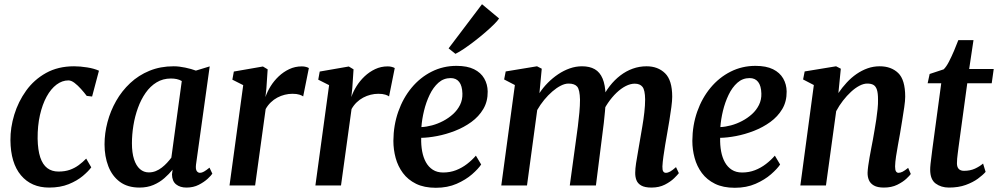

<svg xmlns="http://www.w3.org/2000/svg" viewBox="-20 -880 4735 911"><path d="M213 10Q128.5 10 79.5 -48.2Q30.5 -106.5 29.5 -214.5Q29 -274.5 47.8 -336Q66.5 -397.5 104 -449.8Q141.5 -502 198.5 -533.8Q255.5 -565.5 331.5 -565.5Q360 -565.5 393.2 -560.2Q426.5 -555 449.5 -544.5L417 -422L391.5 -425Q379.5 -441 364.2 -458Q349 -475 333.5 -486.8Q318 -498.5 304.5 -498.5Q275 -498.5 248.2 -478.5Q221.5 -458.5 201.2 -421.5Q181 -384.5 169.5 -333.8Q158 -283 158.5 -222Q159.5 -168 171 -133.5Q182.5 -99 204.2 -82.5Q226 -66 257.5 -66Q288 -66 311.2 -74.2Q334.5 -82.5 353.5 -96.5Q372.5 -110.5 389 -127.5L413 -86Q400 -68 373 -45.2Q346 -22.5 306 -6.2Q266 10 213 10Z M910 -99Q907.5 -77 913.5 -68.5Q919.5 -60 929 -60Q937.5 -60 947.8 -65.8Q958 -71.5 974 -84.5L987.5 -56Q982.5 -48 965.8 -32.2Q949 -16.5 923.2 -3.2Q897.5 10 864.5 10Q834.5 10 815.5 -5.2Q796.5 -20.5 796 -52.5L799 -75Q782.5 -54.5 760 -34.8Q737.5 -15 708.2 -2.5Q679 10 642 10Q585.5 10 548.8 -17.2Q512 -44.5 494 -91.2Q476 -138 476 -195Q476 -247.5 490 -300.5Q504 -353.5 531 -401Q558 -448.5 597.8 -485.8Q637.5 -523 689.2 -544.2Q741 -565.5 804 -565.5Q829.5 -565.5 859 -559.2Q888.5 -553 909.5 -545L975 -565ZM842.5 -495.5Q831.5 -502 818.5 -504.8Q805.5 -507.5 791 -507.5Q753 -507.5 723 -489.2Q693 -471 671 -439.5Q649 -408 634.5 -368Q620 -328 613 -284.8Q606 -241.5 606 -200Q606 -155 616 -124.2Q626 -93.5 644 -77.8Q662 -62 686 -62Q703.5 -62 719 -68.2Q734.5 -74.5 748 -85Q761.5 -95.5 772.8 -107.8Q784 -120 793 -132Z M1069 0 1134 -476 1082.5 -502 1089.5 -540.5 1227.5 -564.5 1250 -551 1244 -461 1239.5 -419.5Q1248 -445 1264 -470.8Q1280 -496.5 1302.5 -517.8Q1325 -539 1352.5 -552Q1380 -565 1412 -565Q1423 -565 1432 -562.5Q1441 -560 1445.5 -557L1418.5 -422.5Q1414 -426.5 1401 -430.8Q1388 -435 1367.5 -435Q1349.5 -435 1331.2 -430.5Q1313 -426 1296 -417Q1279 -408 1264.8 -394.2Q1250.5 -380.5 1240.5 -362.5L1190.5 0Z M1476.5 0 1541.5 -476 1490 -502 1497 -540.5 1635 -564.5 1657.5 -551 1651.5 -461 1647 -419.5Q1655.5 -445 1671.5 -470.8Q1687.5 -496.5 1710 -517.8Q1732.5 -539 1760 -552Q1787.5 -565 1819.5 -565Q1830.5 -565 1839.5 -562.5Q1848.5 -560 1853 -557L1826 -422.5Q1821.5 -426.5 1808.5 -430.8Q1795.5 -435 1775 -435Q1757 -435 1738.8 -430.5Q1720.5 -426 1703.5 -417Q1686.5 -408 1672.2 -394.2Q1658 -380.5 1648 -362.5L1598 0Z M2263 -99.5Q2249.5 -79 2219.8 -53Q2190 -27 2146.8 -8Q2103.5 11 2048 11Q1992.5 11 1954 -8Q1915.5 -27 1891.8 -59Q1868 -91 1857.2 -130.8Q1846.5 -170.5 1846.5 -211.5Q1847 -286 1869.8 -350.5Q1892.5 -415 1933 -463.8Q1973.5 -512.5 2028 -540Q2082.5 -567.5 2146 -567.5Q2197 -567.5 2229.2 -551.5Q2261.5 -535.5 2277.5 -507.8Q2293.5 -480 2294 -446Q2294.5 -398.5 2273.2 -362.8Q2252 -327 2216.5 -301.2Q2181 -275.5 2138.5 -259Q2096 -242.5 2054 -234.5Q2012 -226.5 1978.5 -226Q1977.5 -192 1983 -162.2Q1988.5 -132.5 2001 -110Q2013.5 -87.5 2033.8 -74.5Q2054 -61.5 2082.5 -61.5Q2115.5 -61.5 2143.8 -72.5Q2172 -83.5 2195.8 -101.8Q2219.5 -120 2238 -141.5ZM2118.5 -509.5Q2085 -509.5 2060.2 -487.5Q2035.5 -465.5 2018.5 -430Q2001.5 -394.5 1991.8 -354Q1982 -313.5 1979.5 -277Q2003 -278 2030 -285.2Q2057 -292.5 2082.8 -306Q2108.5 -319.5 2129.5 -338.5Q2150.5 -357.5 2162.8 -382.2Q2175 -407 2174 -436.5Q2173 -473 2158.8 -491.2Q2144.5 -509.5 2118.5 -509.5ZM2108.5 -650.5 2267 -860 2348 -792.5Q2342 -782.5 2324.5 -765Q2307 -747.5 2283 -726.8Q2259 -706 2232.8 -685.8Q2206.5 -665.5 2182.5 -649.2Q2158.5 -633 2141 -624.5Z M2550.5 -554 2539.5 -438Q2556.5 -464 2579.2 -487Q2602 -510 2628.5 -527.8Q2655 -545.5 2683.5 -555.5Q2712 -565.5 2741.5 -565.5Q2778 -565.5 2802.2 -551.5Q2826.5 -537.5 2839.2 -507.2Q2852 -477 2853.5 -427Q2854 -420.5 2853.8 -413.2Q2853.5 -406 2853 -398.2Q2852.5 -390.5 2851.5 -382.5L2833.5 -406.5Q2850.5 -442.5 2873.2 -471.8Q2896 -501 2923.5 -522Q2951 -543 2982.2 -554.2Q3013.5 -565.5 3048 -565.5Q3101.5 -565.5 3135.5 -532.5Q3169.5 -499.5 3169.5 -421Q3169.5 -402.5 3165.5 -372Q3161.5 -341.5 3156 -308Q3150.5 -274.5 3145.5 -246.5Q3141 -221 3136.2 -192.8Q3131.5 -164.5 3127.8 -137.8Q3124 -111 3123 -90.5Q3122.5 -73 3127 -66.5Q3131.5 -60 3139 -60Q3149 -60 3159.8 -66Q3170.5 -72 3187.5 -87L3201 -58.5Q3195.5 -51 3178.8 -34.5Q3162 -18 3134.8 -4Q3107.5 10 3071 10Q3039.5 10 3022.5 0.2Q3005.5 -9.5 2999.5 -25.8Q2993.5 -42 2994 -61Q2994 -79 2998 -105.5Q3002 -132 3007.5 -162Q3013 -192 3017.5 -220.5Q3022 -248 3027.8 -280.8Q3033.5 -313.5 3037.2 -346.8Q3041 -380 3041 -408.5Q3040.5 -452.5 3028.5 -467.8Q3016.5 -483 2991.5 -483Q2971.5 -483 2949.2 -471.8Q2927 -460.5 2905.2 -439.8Q2883.5 -419 2864.5 -391.2Q2845.5 -363.5 2832.5 -330L2853.5 -401.5Q2853 -378.5 2850.5 -351.5Q2848 -324.5 2845 -297.2Q2842 -270 2838.5 -245.5L2807.5 0H2683.5L2713.5 -219Q2717.5 -247.5 2721.8 -280.2Q2726 -313 2729 -346Q2732 -379 2732 -407Q2731 -454 2718.8 -468.8Q2706.5 -483.5 2677.5 -483.5Q2660.5 -483.5 2640.8 -473.5Q2621 -463.5 2600.8 -446Q2580.5 -428.5 2562 -406Q2543.5 -383.5 2529 -358L2480.5 0H2358.5L2423 -476.5L2372 -503L2379.5 -541L2528 -565.5Z M3681.5 -99.5Q3668 -79 3638.2 -53Q3608.5 -27 3565.2 -8Q3522 11 3466.5 11Q3411 11 3372.5 -8Q3334 -27 3310.2 -59Q3286.5 -91 3275.8 -130.8Q3265 -170.5 3265 -211.5Q3265.5 -286 3288.2 -350.5Q3311 -415 3351.5 -463.8Q3392 -512.5 3446.5 -540Q3501 -567.5 3564.5 -567.5Q3615.5 -567.5 3647.8 -551.5Q3680 -535.5 3696 -507.8Q3712 -480 3712.5 -446Q3713 -398.5 3691.8 -362.8Q3670.5 -327 3635 -301.2Q3599.5 -275.5 3557 -259Q3514.5 -242.5 3472.5 -234.5Q3430.5 -226.5 3397 -226Q3396 -192 3401.5 -162.2Q3407 -132.5 3419.5 -110Q3432 -87.5 3452.2 -74.5Q3472.5 -61.5 3501 -61.5Q3534 -61.5 3562.2 -72.5Q3590.5 -83.5 3614.2 -101.8Q3638 -120 3656.5 -141.5ZM3537 -509.5Q3503.5 -509.5 3478.8 -487.5Q3454 -465.5 3437 -430Q3420 -394.5 3410.2 -354Q3400.5 -313.5 3398 -277Q3421.5 -278 3448.5 -285.2Q3475.5 -292.5 3501.2 -306Q3527 -319.5 3548 -338.5Q3569 -357.5 3581.2 -382.2Q3593.5 -407 3592.5 -436.5Q3591.5 -473 3577.2 -491.2Q3563 -509.5 3537 -509.5Z M3958 -438.5Q3976 -465 3997.5 -488.2Q4019 -511.5 4044 -528.8Q4069 -546 4096.5 -555.8Q4124 -565.5 4154 -565.5Q4208.5 -565.5 4241.8 -533.5Q4275 -501.5 4275 -421Q4275 -402.5 4270.5 -371.5Q4266 -340.5 4260.5 -307.2Q4255 -274 4250.5 -246.5Q4246 -221.5 4240.8 -193Q4235.5 -164.5 4231.5 -137.8Q4227.5 -111 4227 -90.5Q4227 -73 4231.5 -66.5Q4236 -60 4243 -60Q4252 -60 4262.5 -65.2Q4273 -70.5 4289 -83.5L4301.5 -54.5Q4297 -47.5 4280.5 -32Q4264 -16.5 4237 -3.2Q4210 10 4174 10Q4143.5 10 4126.5 0.2Q4109.5 -9.5 4102.8 -25.5Q4096 -41.5 4096.5 -61Q4097 -74.5 4099.5 -93Q4102 -111.5 4105.8 -132.8Q4109.5 -154 4113.8 -176.2Q4118 -198.5 4122 -219Q4125.5 -240 4129.8 -264Q4134 -288 4137.8 -313.2Q4141.5 -338.5 4144 -362.8Q4146.5 -387 4146 -408.5Q4146 -438 4140.8 -454.2Q4135.5 -470.5 4124.5 -477Q4113.5 -483.5 4095 -483.5Q4077.5 -483.5 4057.5 -473Q4037.5 -462.5 4017.8 -444.2Q3998 -426 3979.8 -402.5Q3961.5 -379 3947.5 -352.5L3899 0H3777.5L3841.5 -476.5L3790.5 -503L3798 -541L3947 -565.5L3969.5 -554Z M4528 -181Q4526 -164 4524.2 -151.2Q4522.5 -138.5 4521.5 -127.5Q4520.5 -116.5 4520.5 -105Q4520.5 -87.5 4529 -78.5Q4537.5 -69.5 4554 -69.5Q4583.5 -69.5 4605.8 -79.8Q4628 -90 4644.5 -104L4656.5 -64.5Q4643.5 -49.5 4620 -32.2Q4596.5 -15 4562.2 -2.5Q4528 10 4482.5 10Q4445.5 10 4419.5 -9.2Q4393.5 -28.5 4393.5 -75Q4393.5 -79.5 4393.8 -85.8Q4394 -92 4395.2 -102.5Q4396.5 -113 4398.5 -129.2Q4400.5 -145.5 4403.5 -170L4446 -485H4381.5L4391 -529L4457.5 -551Q4470 -563 4482.5 -587.2Q4495 -611.5 4506.8 -639.2Q4518.5 -667 4527 -689.5H4599L4578.5 -552.5H4695L4685.5 -485H4569.5Z"/></svg>

Font: Merriweather 24pt SemiBold
Style: Italic
Weight: 600
Italic angle: -7.8°
Version: Version 2.101